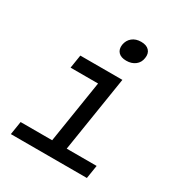

<svg xmlns="http://www.w3.org/2000/svg" viewBox="-181 -902 963 1028"><g transform="rotate(30 300.0 -388.5)"><path d="M36 0 49 -82H244L305 -468H135L148 -550H408L334 -82H519L506 0ZM374 -649Q341 -649 325 -666Q309 -683 313 -712Q318 -742 339.5 -759.5Q361 -777 394 -777Q427 -777 443.5 -759.5Q460 -742 455 -712Q451 -683 429 -666Q407 -649 374 -649Z"/></g></svg>

Font: JetBrains Mono NL
Style: Italic
Weight: 400
Italic angle: -9°
Monospace: yes
Designer: Philipp Nurullin, Konstantin Bulenkov
Foundry: JetBrains
Version: Version 2.305; ttfautohint (v1.8.4.7-5d5b)